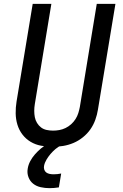

<svg xmlns="http://www.w3.org/2000/svg" viewBox="-20 -755 640 998"><path d="M255 8Q224 8 194 2.5Q164 -3 139 -18Q114 -33 96.5 -56Q79 -79 70.5 -107Q62 -135 61.5 -165.5Q61 -196 66 -227L150 -735H247L161 -214Q158 -196 158 -179Q158 -162 161 -146Q164 -130 172.5 -116Q181 -102 193.5 -92.5Q206 -83 222.5 -79.5Q239 -76 256 -76Q272 -76 288.5 -79Q305 -82 320.5 -89.5Q336 -97 349.5 -109Q363 -121 372.5 -136Q382 -151 387 -167Q392 -183 395 -199L483 -735H580L489 -185Q485 -159 475.5 -132.5Q466 -106 450 -83Q434 -60 411 -41.5Q388 -23 362 -12Q336 -1 308.5 3.5Q281 8 255 8ZM237 223Q214 223 191.5 218Q169 213 152.5 200Q136 187 128 166Q120 145 124 122Q127 102 137 83Q147 64 161.5 47.5Q176 31 192.5 17Q209 3 228 -7L229 -8H300L299 0Q282 8 268 20Q254 32 242.5 45.5Q231 59 221.5 75Q212 91 209 107Q207 117 210 126.5Q213 136 220.5 141.5Q228 147 238 149Q248 151 258 151Q268 151 278 150Q288 149 298 147L286 219Q274 221 261.5 222Q249 223 237 223Z"/></svg>

Font: Iosevka Custom Medium Oblique
Style: Regular
Weight: 500
Italic angle: -9°
Designer: Belleve Invis
Foundry: Belleve Invis
Version: Version 27.0.1